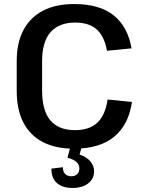

<svg xmlns="http://www.w3.org/2000/svg" viewBox="-20 -729 722 953"><path d="M347 9Q256 9 192.5 -24Q129 -57 96 -121Q63 -185 63 -278V-427Q63 -517 96.5 -580Q130 -643 193.5 -676Q257 -709 348 -709Q474 -709 544 -653Q614 -597 633 -489L511 -477Q498 -549 460 -583Q422 -617 353 -617Q273 -617 231 -569.5Q189 -522 189 -425V-280Q189 -180 230 -131.5Q271 -83 352 -83Q424 -83 463.5 -120.5Q503 -158 514 -235L635 -223Q619 -111 547.5 -51Q476 9 347 9ZM340 204Q290 204 262.5 179.5Q235 155 235 108L292 101Q292 123 303.5 134.5Q315 146 334 146Q352 146 363 135.5Q374 125 374 107Q374 88 359.5 75Q345 62 315 54L329 1H385L375 38Q410 50 428.5 72Q447 94 447 121Q447 158 418 181Q389 204 340 204Z"/></svg>

Font: Pathway Extreme 28pt SemiBold
Style: Regular
Weight: 600
Designer: Eduardo Rodriguez Tunni
Foundry: Eduardo Rodriguez Tunni
Version: Version 1.001;gftools[0.9.26]